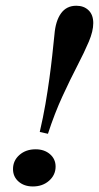

<svg xmlns="http://www.w3.org/2000/svg" viewBox="-20 -651 351 682"><path d="M150.3 -175.8 121.2 -182.3Q133.3 -234.2 141.4 -281.4Q149.5 -328.7 155.4 -371.8Q161.3 -414.9 165.6 -454Q170 -493.2 173.4 -528.1Q177.3 -576.7 196.8 -603.7Q216.3 -630.6 251 -630.6Q278 -630.6 294.6 -614.5Q311.3 -598.4 311.3 -568.9Q311.3 -540.4 295.5 -503Q279.7 -465.7 254.8 -417.7Q229.9 -369.8 202.1 -309.5Q174.3 -249.3 150.3 -175.8ZM96.8 11.3Q65.8 11.3 46 -6Q26.2 -23.3 26.2 -50.5Q26.2 -80.5 49 -100.6Q71.9 -120.7 106.5 -120.7Q137.5 -120.7 157.5 -103.4Q177.5 -86.1 177.5 -59.3Q177.5 -29.7 154.5 -9.2Q131.5 11.3 96.8 11.3Z"/></svg>

Font: Playfair 5pt SemiExpanded Light 12pt
Style: Italic
Weight: 300
Italic angle: -15.6°
Version: Version 2.000;gftools[0.9.28]